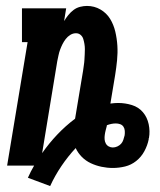

<svg xmlns="http://www.w3.org/2000/svg" viewBox="-20 -558 540 647"><path d="M149 69 74 41Q79 30 84 20Q89 10 95 0H4L73 -416H54V-530H203L196 -487Q202 -497 210 -507Q218 -517 228 -524.5Q238 -532 250 -535Q262 -538 273 -538Q298 -538 318.5 -526Q339 -514 351 -494.5Q363 -475 368.5 -451.5Q374 -428 375.5 -404Q377 -380 374.5 -355Q372 -330 368 -305L352 -209Q359 -210 365.5 -210.5Q372 -211 378 -211Q402 -211 424.5 -204Q447 -197 461.5 -180Q476 -163 481 -139.5Q486 -116 482 -93Q481 -92 481 -90.5Q481 -89 481 -88Q477 -68 466.5 -48.5Q456 -29 439 -15.5Q422 -2 401.5 3Q381 8 360 8Q341 8 322 4Q303 0 286 -8Q269 -16 256 -29Q243 -42 235 -59Q209 -31 187 1.5Q165 34 149 69ZM122 -42Q145 -75 173 -104.5Q201 -134 233 -158L260 -320Q261 -329 262.5 -338Q264 -347 264.5 -356.5Q265 -366 265.5 -375Q266 -384 266 -392.5Q266 -401 264.5 -410Q263 -419 260.5 -427Q258 -435 251.5 -440.5Q245 -446 236 -446Q226 -446 217 -440.5Q208 -435 201.5 -426.5Q195 -418 190.5 -409Q186 -400 182.5 -390.5Q179 -381 177 -371Q175 -361 173 -352ZM360 -61Q368 -61 375.5 -64.5Q383 -68 388 -73.5Q393 -79 395.5 -86.5Q398 -94 400 -102Q401 -109 400.5 -117Q400 -125 396 -131Q392 -137 385 -139.5Q378 -142 370 -142Q363 -142 355.5 -140.5Q348 -139 340 -136V-134Q338 -126 336 -118.5Q334 -111 333 -103Q332 -96 332.5 -88.5Q333 -81 336.5 -74.5Q340 -68 346.5 -64.5Q353 -61 360 -61Z"/></svg>

Font: Iosevka Slab Heavy
Style: Italic
Weight: 900
Italic angle: -9°
Monospace: yes
Designer: Belleve Invis
Foundry: Belleve Invis
Version: Version 11.1.0; ttfautohint (v1.8.3)